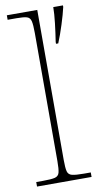

<svg xmlns="http://www.w3.org/2000/svg" viewBox="-87 -800 430 839"><g transform="rotate(-10 128.0 -380.0)"><path d="M197 -608Q203 -646 208 -689Q213 -732 213 -760H256V-753Q249 -722 235 -678Q221 -634 207 -600H197ZM7 0V-20H37Q74 -20 90 -24Q106 -28 110 -43.5Q114 -59 114 -94V-662Q114 -699 110 -715.5Q106 -732 91.5 -736Q77 -740 47 -740H7V-760H142V-94Q142 -59 146 -43.5Q150 -28 166.5 -24Q183 -20 219 -20H249V0Z"/></g></svg>

Font: Noto Serif Thin
Style: Regular
Weight: 100
Designer: Monotype Design Team
Foundry: Monotype Imaging Inc.
Version: Version 2.015